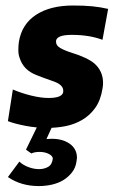

<svg xmlns="http://www.w3.org/2000/svg" viewBox="-20 -442 418 680"><path d="M147 11Q108 11 69.5 3.5Q31 -4 8 -13L25.5 -125Q56 -112 90.5 -103.5Q125 -95 152 -95Q201.5 -95 204 -117V-121Q204 -141 172 -153Q130.5 -167.5 117 -173L109.5 -176Q63 -193.5 49.5 -237Q44.5 -250.5 45 -267Q45 -280 47 -294.5Q57.5 -357 108 -389.8Q158.5 -422.5 238.5 -422.5Q277 -422.5 306 -419.8Q335 -417 363 -410.5L343 -301Q296.5 -318.5 234.5 -318.5Q181.5 -318.5 178.5 -297.5V-293.5Q178.5 -280.5 193.8 -271.8Q209 -263 234.5 -255Q290.5 -237.5 314.5 -217Q345 -190 345 -148Q345 -138.5 343 -128Q336.5 -87 317.5 -60.2Q298.5 -33.5 271.2 -17.5Q244 -1.5 212 4.8Q180 11 147 11ZM117.5 217Q54.5 217 8 185L48.5 130.5Q63 143.5 81.8 150.2Q100.5 157 118 157Q136.5 157 150.5 149Q164.5 141 167 120Q167 110.5 153 103.2Q139 96 120 96Q102.5 96 91 101.5L72 88L128 -27L172 -9.5L144.5 50.5L163 49.5Q206 49.5 232 71Q253 89.5 252.5 117.5L251 129.5Q248 152 235 168.5Q222 185 204.5 195.8Q187 206.5 164.2 211.8Q141.5 217 117.5 217Z"/></svg>

Font: Lucymar Sans
Style: Bold Italic
Weight: 700
Italic angle: -10°
Foundry: The League of Moveable Type (original font) / Main changes by Cristiano Sobral with portions from Mirco Monsees
Version: Version 2.00;August 30, 2020;FontCreator 13.0.0.2681 64-bit